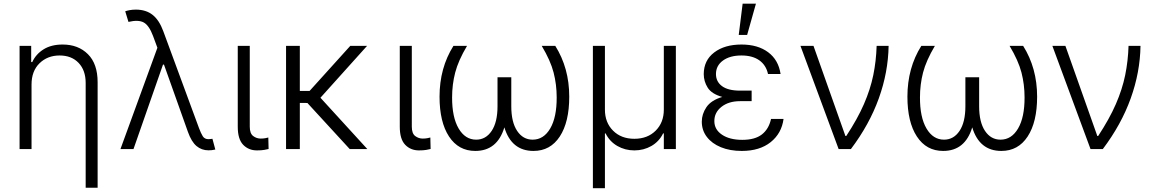

<svg xmlns="http://www.w3.org/2000/svg" viewBox="-20 -788 6106 1015"><path d="M146.7 -340.9V0H83.5V-545.5H144.9V-459.9H150.6Q169.7 -501.8 210.4 -527.2Q251.1 -552.6 311.1 -552.6Q393.8 -552.6 445 -501.4Q496.1 -450.3 496.1 -353.3V204.5H432.9V-349.4Q432.9 -416.2 395.6 -455.4Q358.3 -494.7 295.1 -494.7Q231.2 -494.7 188.9 -453.5Q146.7 -412.3 146.7 -340.9Z M1082.4 6.7Q1045.5 6.7 1018.6 -16.2Q991.8 -39.1 973.4 -90.9L846.9 -446.4H841.6L685.7 0H616.8L812.1 -535.5L789.1 -597.7Q768.1 -653.8 739.9 -669.2Q711.6 -684.7 659.1 -672.2L642 -728.3Q650.2 -731.5 665.5 -734.4Q680.8 -737.2 698.9 -737.2Q752.1 -736.9 786.9 -709.3Q821.7 -681.8 843.4 -622.5L1032 -110.8Q1042.3 -83.1 1052 -67.6Q1061.8 -52.2 1082.4 -52.2Q1086.6 -52.2 1092.7 -53.1Q1098.7 -54 1103 -54.3L1118.3 2.5Q1098 7.1 1082.4 6.7Z M1236.9 -545.5H1300.4V-118.3Q1300.4 -82.4 1318.4 -68.9Q1336.3 -55.4 1358.3 -55.4Q1371.1 -55.4 1382.8 -57.5Q1394.5 -59.7 1398.4 -61.1L1399.9 -0.4Q1392.4 1.8 1377 4.4Q1361.5 7.1 1338.4 7.1Q1294.4 7.1 1265.6 -22.5Q1236.9 -52.2 1236.9 -118.3Z M1565 -545.5V-307.2H1616.5L1831.7 -545.5H1920.5L1674 -271.3L1921.9 0H1828.8L1605.1 -243.6L1565 -244V0H1492.2V-545.5Z M2093.4 -545.5H2157V-118.3Q2157 -82.4 2174.9 -68.9Q2192.8 -55.4 2214.8 -55.4Q2227.6 -55.4 2239.3 -57.5Q2251.1 -59.7 2255 -61.1L2256.4 -0.4Q2248.9 1.8 2233.5 4.4Q2218 7.1 2195 7.1Q2150.9 7.1 2122.2 -22.5Q2093.4 -52.2 2093.4 -118.3Z M2377.1 -545.5H2448.9Q2402.7 -467.7 2386.4 -404.5Q2370 -341.3 2370 -273.1Q2369.7 -168 2404.5 -108.8Q2439.3 -49.7 2497.2 -49.7Q2548.3 -49.7 2579.2 -96.1Q2610.1 -142.4 2610.1 -226.2V-379.6H2682.9V-226.2Q2682.9 -142.4 2713.8 -96.1Q2744.7 -49.7 2795.8 -49.7Q2854 -49.7 2888.7 -108.8Q2923.3 -168 2922.9 -273.1Q2922.9 -341.3 2906.6 -404.5Q2890.3 -467.7 2843.8 -545.5H2915.5Q2989.3 -427.9 2989.3 -277Q2989.3 -142.8 2939.3 -66.4Q2889.2 9.9 2800.4 9.9Q2683.9 9.9 2646.3 -114.7Q2608.7 9.9 2492.5 9.9Q2403.8 9.9 2353.7 -66.4Q2303.6 -142.8 2303.6 -277Q2303.6 -428.6 2377.1 -545.5Z M3114.3 207V-545.5H3177.9V-208.5Q3177.9 -140.3 3220.9 -97.3Q3263.8 -54.3 3333.5 -54.3Q3403.4 -54.3 3446.4 -97.5Q3489.3 -140.6 3489.3 -208.5V-545.5H3552.9V0H3489.3V-82.7H3485.4Q3464.5 -39.8 3423.7 -16.3Q3382.8 7.1 3333.5 7.1Q3284.4 7.1 3243.6 -16.3Q3202.8 -39.8 3181.5 -82.7H3177.9V207Z M3953.5 -287.3V-253.2H3892Q3832 -253.2 3794 -223.2Q3756 -193.2 3756.4 -147.4Q3756.4 -103.3 3796.7 -76Q3837 -48.7 3904.1 -48.7Q3970.9 -48.7 4007.6 -77.2Q4044.4 -105.8 4056.1 -159.4H4122.2Q4112.2 -83.1 4054.2 -36.6Q3996.1 9.9 3901.3 9.9Q3838.8 9.9 3791.2 -9.6Q3743.6 -29.1 3716.8 -64.1Q3690 -99.1 3690 -144.9Q3690 -185 3714.5 -221.4Q3739 -257.8 3798.3 -275.6Q3742.2 -291.2 3721.2 -324.6Q3700.3 -358 3700.3 -396.3Q3700.6 -469.1 3755.7 -510.8Q3810.7 -552.6 3899.9 -552.6Q3986.5 -552.6 4041 -511.7Q4095.5 -470.9 4106.5 -396.7H4040.1Q4029.8 -443.9 3993.8 -469.3Q3957.7 -494.7 3899.9 -494.7Q3838.8 -494.7 3802 -468Q3765.3 -441.4 3764.9 -397.4Q3764.6 -356.5 3796.9 -332.7Q3829.2 -308.9 3892 -308.9H3953.5ZM3885.3 -603.3 3905.9 -768.5H3976.2L3929.7 -603.3Z M4413.4 0 4211.6 -545.5H4280.5L4449.2 -69.2H4453.8Q4513.1 -159.4 4547.2 -237.7Q4581.3 -316.1 4596.6 -391Q4611.9 -465.9 4614.3 -545.5H4677.6Q4675.4 -405.9 4625.7 -267.8Q4576 -129.6 4478.3 0Z M4850.5 -545.5H4922.2Q4876.1 -467.7 4859.7 -404.5Q4843.4 -341.3 4843.4 -273.1Q4843 -168 4877.8 -108.8Q4912.6 -49.7 4970.5 -49.7Q5021.7 -49.7 5052.6 -96.1Q5083.5 -142.4 5083.5 -226.2V-379.6H5156.2V-226.2Q5156.2 -142.4 5187.1 -96.1Q5218 -49.7 5269.2 -49.7Q5327.4 -49.7 5362 -108.8Q5396.7 -168 5396.3 -273.1Q5396.3 -341.3 5380 -404.5Q5363.6 -467.7 5317.1 -545.5H5388.8Q5462.7 -427.9 5462.7 -277Q5462.7 -142.8 5412.6 -66.4Q5362.6 9.9 5273.8 9.9Q5157.3 9.9 5119.7 -114.7Q5082 9.9 4965.9 9.9Q4877.1 9.9 4827.1 -66.4Q4777 -142.8 4777 -277Q4777 -428.6 4850.5 -545.5Z M5745 0 5543.3 -545.5H5612.2L5780.9 -69.2H5785.5Q5844.8 -159.4 5878.9 -237.7Q5913 -316.1 5928.3 -391Q5943.5 -465.9 5946 -545.5H6009.2Q6007.1 -405.9 5957.4 -267.8Q5907.7 -129.6 5810 0Z"/></svg>

Font: Inter Zeller Light
Style: Regular
Weight: 300
Designer: Rasmus Andersson; Joe Bland
Foundry: zeller
Version: Version 3.015;git-dec3a8cb1